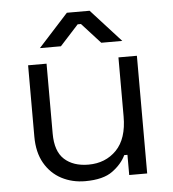

<svg xmlns="http://www.w3.org/2000/svg" viewBox="-51 -738 714 794"><g transform="rotate(-5 306.0 -341.0)"><path d="M77.2 -192.5V-488.5H153.8V-198Q153.8 -124.8 190.6 -91.1Q227.5 -57.5 290.5 -57.5Q361.2 -57.5 406.8 -104.2Q452.2 -151 452.2 -243.2V-488.5H528.8V0H454.2V-83.8H440.8Q424.2 -48.2 385.2 -19.4Q346.2 9.5 271 9.5Q217.5 9.5 173.2 -13.6Q129 -36.8 103.1 -81.9Q77.2 -127 77.2 -192.5ZM132 -555 255.8 -691H350.2L474 -555H386.8L309.8 -639.5H296.2L219.2 -555Z"/></g></svg>

Font: Space 7353
Style: Regular
Weight: 400
Designer: Christine Claussen + Ruben Lyon  (Space 7353)
Version: Version 1.000;FEAKit 1.0